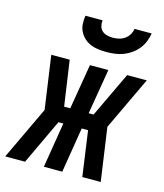

<svg xmlns="http://www.w3.org/2000/svg" viewBox="-151 -823 775 907"><g transform="rotate(15 236.5 -370.0)"><path d="M57 0H-40L83 -260L46 -520H136L168 -299H198L235 -520H325L288 -299H312L417 -520H513L390 -260L427 0H337L306 -221H275L239 0H149L185 -221H161ZM293 -600Q273 -600 253 -602.5Q233 -605 215.5 -612.5Q198 -620 184 -633Q170 -646 161.5 -663Q153 -680 152 -700Q151 -720 154 -740H238Q236 -725 239.5 -711.5Q243 -698 253 -689Q263 -680 277 -676.5Q291 -673 305 -673Q320 -673 335 -676.5Q350 -680 363 -689Q376 -698 384 -711.5Q392 -725 394 -740H478Q475 -720 467 -700Q459 -680 445.5 -663Q432 -646 413.5 -633Q395 -620 375 -612.5Q355 -605 334 -602.5Q313 -600 293 -600Z"/></g></svg>

Font: Iosevka SS04 Semibold Oblique
Style: Regular
Weight: 600
Italic angle: -9°
Monospace: yes
Designer: Belleve Invis
Foundry: Belleve Invis
Version: Version 19.0.0; ttfautohint (v1.8.4)